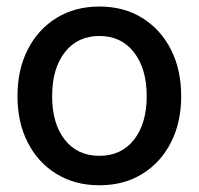

<svg xmlns="http://www.w3.org/2000/svg" viewBox="-20 -547 600 579"><path d="M279.8 11.7Q206.1 11.7 150.4 -22.5Q94.7 -56.6 63.7 -117.2Q32.7 -177.7 32.7 -256.8Q32.7 -336.9 63.7 -397.7Q94.7 -458.5 150.4 -492.9Q206.1 -527.3 279.8 -527.3Q353.5 -527.3 408.9 -492.9Q464.4 -458.5 495.4 -397.7Q526.4 -336.9 526.4 -256.8Q526.4 -177.7 495.4 -117.2Q464.4 -56.6 408.9 -22.5Q353.5 11.7 279.8 11.7ZM279.8 -77.1Q346.2 -77.1 384.3 -126Q422.4 -174.8 422.4 -256.8Q422.4 -339.8 384 -389.2Q345.7 -438.5 279.8 -438.5Q213.9 -438.5 175.5 -389.4Q137.2 -340.3 137.2 -256.8Q137.2 -174.3 175.3 -125.7Q213.4 -77.1 279.8 -77.1Z"/></svg>

Font: Inter Display Medium
Style: Regular
Weight: 500
Designer: Rasmus Andersson
Foundry: rsms
Version: Version 4.001;git-9221beed3